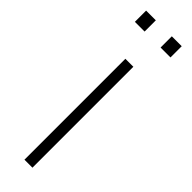

<svg xmlns="http://www.w3.org/2000/svg" viewBox="-248 -712 713 713"><g transform="rotate(45 109.0 -355.5)"><path d="M16 -652H67V-711H16ZM151 -652H203V-711H151ZM88 0H130V-530H88Z"/></g></svg>

Font: Kathrein 35 Thin
Style: Regular
Weight: 250
Designer: Lazydogs Typefoundry, based on Open Sans by Ascender Corporation
Foundry: Lazydogs Typefoundry
Version: Version 1.003;PS 001.003;hotconv 1.0.88;makeotf.lib2.5.64775